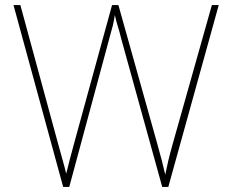

<svg xmlns="http://www.w3.org/2000/svg" viewBox="-20 -734 909 754"><path d="M839 -714 641 0H617L456 -582Q449 -611 443 -629.5Q437 -648 431 -675Q427 -650 423.5 -635.5Q420 -621 415 -604L252 0H228L33 -714H60L208 -170Q218 -133 225.5 -107Q233 -81 240 -52Q247 -81 254 -107.5Q261 -134 271 -171L420 -714H445L598 -168Q609 -129 615.5 -103.5Q622 -78 629 -48Q635 -78 641 -103.5Q647 -129 658 -168L812 -714Z"/></svg>

Font: Noto Sans Bengali UI Thin
Style: Regular
Weight: 100
Designer: Jelle Bosma - Monotype Design Team
Foundry: Monotype Imaging Inc.
Version: Version 2.003; ttfautohint (v1.8.4.7-5d5b)